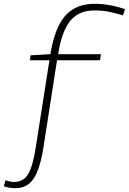

<svg xmlns="http://www.w3.org/2000/svg" viewBox="-108 -770 678 1010"><path d="M-27 220Q-58 220 -88 210L-79 178Q-55 187 -34 187Q16 187 40.5 145Q65 103 80 6L152 -453H49L53 -479L157 -485Q180 -625 235.5 -687.5Q291 -750 390 -750Q466 -750 550 -722L539 -689Q500 -701 466 -708Q432 -715 387 -715Q306 -715 261 -659.5Q216 -604 198 -485H423L418 -453H192L121 2Q103 119 69 169.5Q35 220 -27 220Z"/></svg>

Font: Georama Extended ExtraLight
Style: Italic
Weight: 200
Width: 7
Italic angle: -9°
Designer: Jean-Baptiste Levee
Foundry: Production Type
Version: Version 1.000